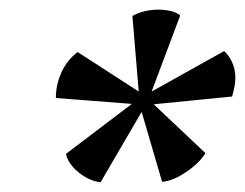

<svg xmlns="http://www.w3.org/2000/svg" viewBox="-20 -754 508 398"><path d="M188.5 -376.2Q173.4 -377.7 157.9 -386.4Q142.4 -395.1 131 -408Q119.6 -420.9 116.7 -435L265.4 -547.8L266.3 -537.6L95.8 -550.9Q95.8 -578.4 107.3 -603.8Q118.7 -629.2 140.9 -646.1L277.9 -557.6L268.7 -550.4L254.5 -720.8Q265.2 -727.2 279.5 -730.6Q293.8 -734 307.9 -734Q321.6 -734 334.2 -731.1Q346.8 -728.2 353.5 -721.8L289.6 -551.8L282.4 -557.6L444.6 -648.1Q455.3 -638.4 461.6 -624Q467.9 -609.7 467.9 -592.8Q467.9 -583.1 465.7 -572.4Q463.5 -561.6 461.1 -553.9L286.2 -536.6L290.1 -545.9L405.9 -436.5Q397.1 -422.3 381.6 -409.2Q366 -396.1 348.5 -387.1Q331.1 -378.1 316 -377.1L270.2 -533.7H280.4Z"/></svg>

Font: Petrona
Style: Italic
Weight: 400
Italic angle: -9°
Designer: Ringo R. Seeber
Foundry: Ringo R. Seeber
Version: Version 2.001; ttfautohint (v1.8.3)